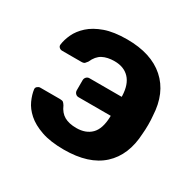

<svg xmlns="http://www.w3.org/2000/svg" viewBox="-123 -667 831 815"><g transform="rotate(30 292.5 -260.0)"><path d="M281 10Q215 10 170.5 -5.5Q126 -21 99 -45Q72 -69 59.5 -97Q47 -125 44 -149Q43 -157 49.5 -162.5Q56 -168 63 -168H160Q172 -168 176.5 -164Q181 -160 186 -152Q199 -122 222 -109Q245 -96 281 -96Q327 -96 353.5 -122.5Q380 -149 382 -208V-214H224Q215 -214 209 -220.5Q203 -227 203 -236V-285Q203 -294 209 -300.5Q215 -307 224 -307H382V-312Q380 -367 353.5 -395Q327 -423 281 -423Q246 -423 222.5 -410.5Q199 -398 185 -366Q180 -359 175.5 -354.5Q171 -350 159 -350H65Q57 -350 51 -355.5Q45 -361 46 -369Q49 -394 62 -422Q75 -450 102 -474.5Q129 -499 172.5 -514.5Q216 -530 281 -530Q399 -530 465.5 -471Q532 -412 537 -304Q539 -285 539 -260.5Q539 -236 537 -216Q532 -108 467.5 -49Q403 10 281 10Z"/></g></svg>

Font: Rubik SemiBold
Style: Regular
Weight: 600
Designer: Hubert and Fischer
Foundry: Hubert and Fischer
Version: Version 2.300;gftools[0.9.30]